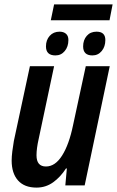

<svg xmlns="http://www.w3.org/2000/svg" viewBox="-20 -843 532 873"><path d="M211 -751 226 -823H492L478 -751ZM232 -591Q189 -591 189 -632Q189 -661 206 -680Q223 -699 251 -699Q269 -699 280 -689.5Q291 -680 291 -661Q291 -631 274.5 -611Q258 -591 232 -591ZM400 -591Q358 -591 358 -632Q358 -661 374.5 -680Q391 -699 419 -699Q459 -699 459 -661Q459 -631 442.5 -611Q426 -591 400 -591ZM146 10Q91 10 62 -22.5Q33 -55 33 -113Q33 -131 36 -155Q39 -179 43 -202L116 -542H226L156 -212Q146 -168 146 -137Q146 -86 189 -86Q231 -86 262.5 -136Q294 -186 312 -273L370 -542H479L365 0H277L284 -77H280Q255 -38 221.5 -14Q188 10 146 10Z"/></svg>

Font: Noto Sans Condensed SemiBold
Style: Italic
Weight: 600
Width: 3
Italic angle: -12°
Designer: Monotype Design Team
Foundry: Monotype Imaging Inc.
Version: Version 2.013; ttfautohint (v1.8.4.7-5d5b)